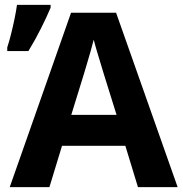

<svg xmlns="http://www.w3.org/2000/svg" viewBox="-20 -769 750 789"><path d="M546.9 0 495.1 -169.9H234.9L183.1 0H20L272 -716.8H457L710 0ZM459 -296.9 407.2 -462.9Q402.3 -479.5 394.3 -505.6Q386.2 -531.7 378.2 -558.8Q370.1 -585.9 365.2 -606Q360.4 -585.9 351.8 -556.4Q343.3 -526.9 335.4 -500.5Q327.6 -474.1 324.2 -462.9L272.9 -296.9ZM9.8 -559.1V-574.2Q17.6 -597.7 25.4 -628.9Q33.2 -660.2 39.8 -691.9Q46.4 -723.6 49.8 -749H188V-737.3Q171.4 -698.2 148.4 -652.3Q125.5 -606.4 96.7 -559.1Z"/></svg>

Font: Open Sans
Style: Bold
Weight: 700
Designer: Monotype Design Team
Foundry: Monotype Imaging Inc.
Version: Version 3.000; ttfautohint (v1.8.4)